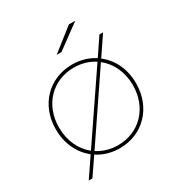

<svg xmlns="http://www.w3.org/2000/svg" viewBox="-183 -844 976 1041"><g transform="rotate(-30 305.0 -323.5)"><path d="M161 -64C107 -107 74 -176 74 -259C74 -402 173 -501 305 -501C353 -501 397 -488 433 -464ZM448 -453C502 -411 536 -342 536 -259C536 -116 437 -16 305 -16C257 -16 213 -29 177 -53ZM166 -37C205 -11 253 3 305 3C449 3 556 -106 556 -259C556 -349 519 -423 459 -469L539 -587H516L444 -480C405 -506 357 -520 305 -520C161 -520 54 -412 54 -259C54 -169 91 -95 150 -48L70 70H93ZM440 -717H400L260 -607H290Z"/></g></svg>

Font: Montserrat-Alt1 Thin
Style: Regular
Weight: 100
Designer: Differentunic
Foundry: Differentunic
Version: Version 7.222